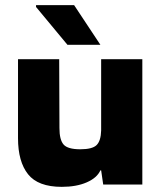

<svg xmlns="http://www.w3.org/2000/svg" viewBox="-20 -726 640 746"><path d="M220 0Q128 0 89 -49Q50 -98 50 -189V-496H210L211 -228Q211 -183 227 -164.5Q243 -146 292 -146Q339 -146 355.5 -162.5Q372 -179 373 -219V-496H533V-9H381L373 -64H370Q357 -35 317 -17.5Q277 0 220 0ZM120 -699V-706H268L370 -552H242Z"/></svg>

Font: Bakbak One
Style: Regular
Weight: 400
Designer: Saumya Kishore and Sanchit Sawaria
Foundry: A Good Feeling
Version: Version 1.003; ttfautohint (v1.8.3)